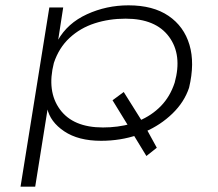

<svg xmlns="http://www.w3.org/2000/svg" viewBox="-20 -520 816 720"><path d="M57 180 165 -492H217L198 -369H197Q233 -433 306 -466.5Q379 -500 462 -500Q554 -500 612 -460.5Q670 -421 690.5 -352Q711 -283 689 -191Q671 -137 626.5 -94Q582 -51 524 -26L528 -39L568 34L529 65L476 -22L496 -14Q464 -3 429.5 2.5Q395 8 359 8Q274 8 221 -27.5Q168 -63 157 -114H159L112 180ZM366 -42Q394 -42 420.5 -45.5Q447 -49 473 -56L464 -43L402 -144L444 -175L513 -65L501 -67Q549 -87 583.5 -122.5Q618 -158 635 -210Q664 -314 614 -382Q564 -450 451 -450Q389 -450 335 -432.5Q281 -415 241 -378Q201 -341 182 -284Q155 -178 204.5 -110Q254 -42 366 -42Z"/></svg>

Font: Nunito Sans 7pt Expanded ExtraLight
Style: Italic
Weight: 250
Width: 7
Italic angle: -9°
Designer: Vernon Adams
Foundry: Vernon Adams
Version: Version 3.101;gftools[0.9.27]